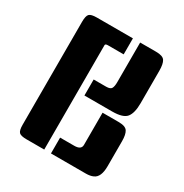

<svg xmlns="http://www.w3.org/2000/svg" viewBox="-167 -855 947 987"><g transform="rotate(30 306.5 -361.5)"><path d="M340 -628H247Q231 -628 231 -620V0H126Q92 0 81.5 -10.5Q71 -21 71 -55V-666Q71 -701 81.5 -712Q92 -723 126 -723H340ZM396 -314H491Q532 -314 544 -295.5Q556 -277 556 -237V-89Q556 -23 521 -8Q504 0 478 0H271V-94H355Q396 -94 396 -123ZM383 -723H478Q518 -723 529.5 -705Q541 -687 541 -646V-454Q541 -396 520.5 -370Q500 -344 435 -344H271V-439H345Q370 -439 376.5 -451Q383 -463 383 -488Z"/></g></svg>

Font: Keania One
Style: Regular
Weight: 400
Designer: Julia Petretta
Foundry: Julia Petretta
Version: Version 1.003